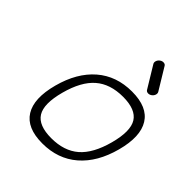

<svg xmlns="http://www.w3.org/2000/svg" viewBox="-211 -901 1032 1032"><g transform="rotate(45 305.5 -384.5)"><path d="M164.6 -269.3Q134.3 -156.5 166.1 -105.2Q198 -54 295.2 -54Q392.3 -54 451.7 -105.3Q511 -156.7 541.3 -269.3Q571.5 -382.1 539.7 -433.3Q507.8 -484.6 410.6 -484.6Q313.5 -484.6 254.2 -433.2Q194.8 -381.8 164.6 -269.3ZM119.3 -69.8Q75.9 -139.6 110.6 -269.3Q145.3 -398.9 226.1 -468.8Q306.9 -538.6 425 -538.6Q543.2 -538.6 586.5 -468.8Q629.9 -398.9 595.2 -269.3Q560.5 -139.6 479.7 -69.8Q398.9 0 280.8 0Q162.6 0 119.3 -69.8ZM475.6 -601.6 400.9 -724.6Q396 -732.9 399.7 -744Q403.3 -755.1 413.6 -762.5Q423.8 -769.8 434.9 -769Q446 -768.3 450.9 -760L525.6 -637Q530.5 -628.7 526.9 -617.4Q523.2 -606.2 512.9 -598.9Q502.7 -591.6 491.6 -592.4Q480.5 -593.3 475.6 -601.6Z"/></g></svg>

Font: Tecnico
Style: FinoInclinado
Weight: 400
Italic angle: -15°
Version: Version 1.3